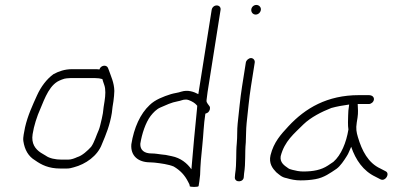

<svg xmlns="http://www.w3.org/2000/svg" viewBox="-20 -707 1644 777"><path d="M394.3 -387C395.2 -384.3 396.1 -381.3 396.9 -378L402.3 -362C407.9 -345.8 407 -321.8 403.2 -298L399.4 -274C398 -265.3 397 -257 396.4 -249C395.4 -242.3 393.9 -235 392 -227L385.8 -201C383.9 -193 381.8 -186.3 379.7 -181C370.5 -161.1 361.8 -130.7 348.9 -113C335.6 -98.3 312.6 -76.6 292.2 -71C282.5 -66.5 268.8 -61 255.7 -61H229.7C204 -61 179.4 -66.4 165.2 -77L145.1 -89C123 -103.7 105.9 -125.7 112 -164C114 -172.7 115.7 -181.3 117.1 -190C121.4 -207.9 127.2 -226.1 133.5 -243C155 -291.3 171.7 -351.3 212.1 -376.5C218.9 -380.7 240.2 -390 249.8 -390C255.2 -390.7 260.3 -391 264.9 -391H364.9C377.1 -391 385.2 -389.7 394.3 -387ZM382.5 -426C378.6 -426.7 375 -427 371.6 -427H270.6C242.1 -427 217.7 -418.4 196.5 -407C168.6 -386.8 145.6 -355.9 129.8 -321C111.6 -280.7 92.2 -239.2 81.4 -192C78.2 -172 72.1 -152.4 74.5 -136C79.8 -101 94.7 -74.2 122.2 -58C147.9 -39.8 177.2 -25 224 -25H250C259.3 -25 268.9 -26.7 278.8 -30C326.3 -42.4 374.9 -75.8 392.6 -124C409 -162.6 424.9 -201.4 432.6 -250C433.2 -258 434.1 -266 435.4 -274L439.2 -298C440.4 -305.3 441.1 -312.3 441.5 -319L442.7 -339C441.9 -373 429.2 -397.6 420.2 -424L416.6 -433C409.6 -446.7 386.8 -442.2 382.5 -426Z M778.2 -279C777.7 -275.7 777.4 -271.7 777.3 -267C769.1 -184.8 761.3 -103.8 754.8 -24L754.5 -22C737.6 -46.2 711 -68 674.9 -75L650.7 -80L633 -82C620.9 -83.4 608.2 -86 593.6 -86C564.3 -86 546.9 -99.1 547.8 -125C554.2 -165.5 569.1 -210.8 589.7 -238C600.1 -251.2 613.3 -265.3 629.1 -272C652.1 -281.9 673.3 -292.5 699 -297C712 -299 719.4 -304 730.1 -304C733.6 -304.7 738.1 -304 743.8 -302C757.3 -296.8 768.4 -290.6 776.5 -281C776.4 -280.3 777 -279.7 778.2 -279ZM836.6 -667C818.6 -553.3 800.6 -439.7 782.6 -326C764.9 -335.6 740.1 -344.5 713.2 -336C702.1 -331.8 683.8 -329.9 671.6 -326C641.1 -316.3 607.6 -303.6 585.7 -282C547.8 -246.8 522.1 -190.1 511.5 -123C507.7 -76.8 538.7 -50 587.9 -50C593.9 -50 599.5 -49.7 604.8 -49C630.8 -46.1 662.1 -42 683.2 -33C709.3 -17.4 727.1 0.8 741.4 29C743.9 33.9 748.5 41.3 747.7 46C747 50.6 783 50.8 783.7 46L786.6 28C787.7 20.7 788.8 11.7 789.8 1C790.9 -39.5 794.1 -75.8 798.7 -118C803.5 -162.4 803.9 -201.4 811.1 -247C815.3 -248.3 818.9 -250 821.9 -252C828.8 -258 832.5 -269.7 827.9 -277L820.5 -287C817.5 -292 814.7 -294.6 816 -303C817 -313.7 818.4 -324.3 820.1 -335L872.6 -667C874.3 -677.4 867.2 -685 857 -685C846.8 -685 838.3 -677.3 836.6 -667Z M974.9 -454 959.4 -356C952 -309.5 947 -253.8 941.8 -207C938.9 -181.2 940.9 -154 938.3 -128C934 -86 938.5 -47.3 931.5 -3L930.3 11C929.9 33.2 966.2 31.6 966.6 9L967.8 -5C974.9 -49.8 970.3 -86.8 974.7 -131C976 -155.4 975.4 -183.2 978.1 -209C983.2 -254.8 988.1 -309.8 995.4 -356L1010.9 -454C1012.4 -463.2 1005 -472 995.8 -472C986.5 -472 976.4 -463.2 974.9 -454ZM997 -669.5C995.3 -658.4 1003.2 -648 1014.6 -648C1025 -648 1034 -656.3 1035.6 -666.5C1037.4 -677.8 1028.3 -687 1017.3 -687C1007.4 -687 998.6 -679.4 997 -669.5Z M1393 -284C1390.1 -266 1388.8 -251 1388.9 -239C1388.5 -225.6 1387.2 -198.8 1390 -183C1381.7 -130.7 1360.5 -79 1329.2 -52L1306.9 -37C1279.9 -19.4 1248.6 -13 1207.1 -13C1199.7 -13 1192.2 -13.7 1184.4 -15C1173.4 -17.9 1152.5 -20.4 1145.3 -27C1130.8 -37 1111.8 -49.5 1115.9 -75C1131.7 -136.2 1170 -165.7 1208.3 -204C1237.8 -232.4 1281.8 -254.8 1320.8 -270C1344.2 -276.4 1366.6 -280.3 1393 -284ZM1433.3 -286H1472.3C1481.8 -286 1491.5 -293.8 1493.1 -303.5C1494.6 -313.1 1487.5 -322 1472.3 -322H1432.3C1304.4 -322 1215.5 -269.5 1147.3 -196C1116.6 -162.9 1088 -131.9 1074.8 -79C1067.2 -45.7 1082.7 -25.7 1097.9 -10C1111.2 0.5 1119.2 10.2 1140.1 14C1156.8 19 1174.9 23 1195.7 23C1217 23 1236.7 21.6 1256.4 18C1291.4 12 1316.8 -7 1342.1 -24C1357.2 -34.9 1372.6 -58 1383.2 -75C1390.8 -85.9 1394.7 -99.8 1401.2 -113C1419.3 -59.9 1450 -15.2 1499 8L1520.3 19C1540.5 28.3 1559.4 -5.3 1540.5 -14L1519.3 -25C1469.8 -47.7 1444.5 -97.5 1428.4 -152C1422.5 -172.2 1419.7 -185.6 1423.7 -211L1426.9 -231C1430.1 -251.4 1428.4 -267.3 1427.6 -286Z"/></svg>

Font: CiSf OpenHand
Style: Obl
Weight: 400
Foundry: Cannot Into Space Fonts
Version: Version 0.7892